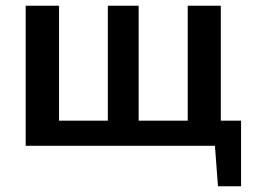

<svg xmlns="http://www.w3.org/2000/svg" viewBox="-20 -511 895 673"><path d="M187 -491V0H70V-491ZM825 -88V0H180V-88ZM466 -491V0H358V-491ZM754 -491V0H638V-491ZM825 -5V142H744L733 -5Z"/></svg>

Font: Exo 2 SemiBold
Style: Regular
Weight: 600
Designer: Natanael Gama
Foundry: Natanael Gama
Version: Version 2.010